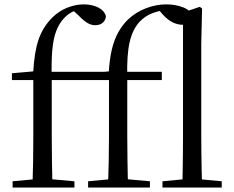

<svg xmlns="http://www.w3.org/2000/svg" viewBox="-20 -836 1042 856"><path d="M36.2 0V-27.8L152.1 -38.6H190.5L311.9 -27.8V0ZM124.7 0Q126.7 -56.6 127.6 -114.3Q128.5 -171.9 128.5 -228.5V-478.9H33.1V-509.4L158.4 -520.4L127.7 -504.6L127.9 -510.9Q132.7 -603.4 151.9 -659.5Q171 -715.7 213.2 -757.8Q243.5 -787.4 280.3 -801.9Q317.2 -816.5 353.5 -816.5Q389.6 -816.5 417.1 -803Q444.6 -789.6 452.2 -764.2Q451.4 -747.3 439 -735.5Q426.5 -723.7 404.6 -723.7Q385.9 -723.7 368.6 -734.3Q351.4 -744.8 328.7 -768.5L303 -792V-803.5H344.3V-794.7Q322 -792.5 302.8 -783.2Q283.7 -773.9 266.5 -756.1Q244.1 -732.6 231 -698.6Q217.8 -664.7 213.2 -613.2Q208.5 -561.6 210.7 -484.7V-228.5Q210.7 -171.9 211.7 -114.3Q212.7 -56.6 213.9 0ZM170.2 -478.9V-516H466.5V-478.9ZM372.8 0V-27.8L488.8 -38.6H528.6L648.5 -27.8V0ZM461.4 0Q463.4 -56.6 464.7 -114.3Q465.9 -171.9 465.9 -228.5V-478.9H370.6V-509.4L495.1 -520.4L464.4 -504.6Q467.8 -570.3 478.6 -615.4Q489.5 -660.5 507.7 -692.6Q525.9 -724.8 550.5 -749Q586.6 -782.5 631.6 -799.5Q676.5 -816.5 721.2 -816.5Q762.9 -816.5 796.8 -803.1Q830.7 -789.8 838.3 -764Q837.3 -747.8 826.1 -736.7Q814.9 -725.5 793.5 -725.5Q773 -725.5 750.5 -736.1Q727.9 -746.8 704.9 -772.2L687.3 -792.8V-804H719.9V-792.5Q683.6 -786.9 655.4 -775.5Q627.2 -764.1 603.5 -740.2Q571.6 -706.6 558.2 -649.1Q544.7 -591.7 547.4 -489.9V-228.5Q547.4 -171.9 548.4 -114.3Q549.4 -56.6 550.6 0ZM506.9 -478.9V-516H701.4V-478.9ZM704.4 0V-27.8L818.7 -38.6H852.1L968.6 -27.8V0ZM792.9 0Q793.9 -31.5 794.4 -70.8Q794.9 -110.1 795.4 -151.5Q795.9 -192.9 795.9 -228.5V-780.3L870.7 -805.5L880.9 -798L877.3 -641V-228.5Q877.3 -192.9 877.8 -151.5Q878.3 -110.1 879.2 -70.8Q880.1 -31.5 881.1 0Z"/></svg>

Font: Source Han Serif JP VF
Style: Regular
Weight: 250
Designer: Ryoko NISHIZUKA 西塚涼子 (kana & ideographs); Frank Grießhammer (Latin, Greek & Cyrillic); Wenlong ZHANG 张文龙 (bopomofo); San
Foundry: Adobe
Version: Version 2.001;hotconv 1.1.0;makeotfexe 2.6.0